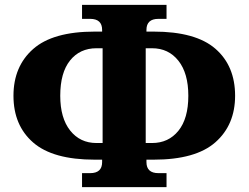

<svg xmlns="http://www.w3.org/2000/svg" viewBox="-20 -749 1015 784"><path d="M315 15V-42H348Q397 -42 397 -87V-97H367Q196 -97 115.5 -167Q35 -237 35 -358Q35 -478 115.5 -549Q196 -620 367 -620H397V-627Q397 -672 348 -672H315V-729H660V-672H627Q578 -672 578 -627V-620H607Q779 -620 859.5 -550Q940 -480 940 -358Q940 -239 859.5 -168Q779 -97 607 -97H578V-87Q578 -42 627 -42H660V15ZM374 -165H399V-552H374Q306 -552 266 -502Q226 -452 226 -358Q226 -267 266.5 -216Q307 -165 374 -165ZM575 -165H601Q668 -165 708.5 -215Q749 -265 749 -358Q749 -450 708.5 -501Q668 -552 601 -552H575Z"/></svg>

Font: Noto Serif ExtraBold
Style: Regular
Weight: 800
Designer: Monotype Design Team
Foundry: Monotype Imaging Inc.
Version: Version 2.014